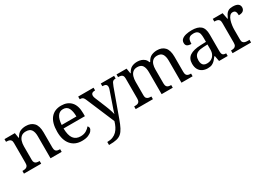

<svg xmlns="http://www.w3.org/2000/svg" viewBox="26 -1452 3673 2597"><g transform="rotate(-30 1862.0 -153.0)"><path d="M28 0V-42H36Q59 -42 77.5 -47Q96 -52 107 -67.5Q118 -83 118 -114V-426Q118 -456 107 -470.5Q96 -485 78 -489.5Q60 -494 38 -494H33V-536H195L208 -455H213Q244 -511 282.5 -528.5Q321 -546 369 -546Q448 -546 492.5 -499.5Q537 -453 537 -350V-114Q537 -83 546.5 -67.5Q556 -52 573 -47Q590 -42 612 -42H617V0H443V-345Q443 -410 418.5 -446Q394 -482 333 -482Q288 -482 261.5 -459.5Q235 -437 223.5 -400Q212 -363 212 -320V-109Q212 -80 223 -65.5Q234 -51 252 -46.5Q270 -42 292 -42H297V0Z M932 10Q823 10 761.5 -62Q700 -134 700 -264Q700 -404 758 -475Q816 -546 922 -546Q1019 -546 1074.5 -486Q1130 -426 1130 -307V-261H797Q799 -152 836.5 -102.5Q874 -53 946 -53Q998 -53 1034.5 -74.5Q1071 -96 1089 -123Q1096 -120 1102 -111Q1108 -102 1108 -89Q1108 -69 1089 -46Q1070 -23 1031 -6.5Q992 10 932 10ZM1029 -315Q1029 -395 1004.5 -443.5Q980 -492 920 -492Q865 -492 834.5 -446.5Q804 -401 799 -315Z M1218 193Q1269 193 1306 178Q1343 163 1369 136.5Q1395 110 1413 74Q1431 38 1443 -4L1258 -441Q1249 -462 1240 -473.5Q1231 -485 1219 -489.5Q1207 -494 1187 -494H1184V-536H1424V-494H1421Q1391 -494 1376 -482.5Q1361 -471 1361 -446Q1361 -438 1363 -429Q1365 -420 1369 -409L1442 -231Q1452 -208 1461.5 -180.5Q1471 -153 1479 -128Q1487 -103 1490 -86Q1497 -115 1508.5 -146Q1520 -177 1530 -207L1597 -402Q1602 -414 1604 -425.5Q1606 -437 1606 -445Q1606 -471 1589.5 -482.5Q1573 -494 1540 -494H1537V-536H1745V-494H1742Q1723 -494 1710 -488Q1697 -482 1687.5 -465Q1678 -448 1666 -416L1514 4Q1488 77 1464 123Q1440 169 1410.5 194.5Q1381 220 1337 230Q1293 240 1227 240H1218Z M1773 0V-42H1786Q1809 -42 1826 -47Q1843 -52 1853 -67.5Q1863 -83 1863 -114V-426Q1863 -456 1853 -470.5Q1843 -485 1825.5 -489.5Q1808 -494 1786 -494H1783V-536H1940L1953 -455H1958Q1988 -511 2025.5 -528.5Q2063 -546 2109 -546Q2141 -546 2169.5 -537Q2198 -528 2220 -508.5Q2242 -489 2254 -455H2262Q2292 -511 2332.5 -528.5Q2373 -546 2419 -546Q2496 -546 2539 -499.5Q2582 -453 2582 -350V-114Q2582 -83 2592 -67.5Q2602 -52 2619.5 -47Q2637 -42 2659 -42H2662V0H2488V-345Q2488 -410 2464.5 -446Q2441 -482 2383 -482Q2342 -482 2317.5 -461.5Q2293 -441 2282.5 -407Q2272 -373 2272 -333V-114Q2272 -83 2282 -67.5Q2292 -52 2309.5 -47Q2327 -42 2349 -42H2352V0H2178V-345Q2178 -410 2154.5 -446Q2131 -482 2073 -482Q2030 -482 2004.5 -459.5Q1979 -437 1968 -400Q1957 -363 1957 -320V-109Q1957 -80 1968.5 -65.5Q1980 -51 1998.5 -46.5Q2017 -42 2039 -42H2042V0Z M2895 10Q2851 10 2815.5 -7.5Q2780 -25 2760 -60.5Q2740 -96 2740 -150Q2740 -230 2796.5 -268Q2853 -306 2968 -310L3051 -313V-373Q3051 -409 3045 -436.5Q3039 -464 3019 -480Q2999 -496 2958 -496Q2920 -496 2900 -482Q2880 -468 2873.5 -443.5Q2867 -419 2867 -387Q2825 -387 2803.5 -401.5Q2782 -416 2782 -450Q2782 -485 2806.5 -506Q2831 -527 2872 -536.5Q2913 -546 2962 -546Q3054 -546 3099.5 -507Q3145 -468 3145 -373V-114Q3145 -86 3151 -70.5Q3157 -55 3171 -48.5Q3185 -42 3207 -42H3210V0H3075L3059 -86H3051Q3030 -58 3010 -36.5Q2990 -15 2963.5 -2.5Q2937 10 2895 10ZM2918 -52Q2959 -52 2988.5 -69Q3018 -86 3034.5 -117.5Q3051 -149 3051 -191V-272L2987 -269Q2930 -267 2897.5 -252Q2865 -237 2851 -210.5Q2837 -184 2837 -145Q2837 -114 2846 -93.5Q2855 -73 2873 -62.5Q2891 -52 2918 -52Z M3286 0V-42H3289Q3312 -42 3330.5 -47Q3349 -52 3360 -67.5Q3371 -83 3371 -114V-426Q3371 -456 3359.5 -470.5Q3348 -485 3329.5 -489.5Q3311 -494 3289 -494H3286V-536H3440L3459 -437H3464Q3477 -467 3492 -492Q3507 -517 3532 -531.5Q3557 -546 3601 -546Q3656 -546 3682.5 -527Q3709 -508 3709 -473Q3709 -442 3687.5 -422Q3666 -402 3616 -402Q3616 -443 3604 -461.5Q3592 -480 3563 -480Q3535 -480 3516 -458Q3497 -436 3486 -402Q3475 -368 3470 -331.5Q3465 -295 3465 -266V-109Q3465 -80 3476.5 -65.5Q3488 -51 3506.5 -46.5Q3525 -42 3547 -42H3575V0Z"/></g></svg>

Font: Noto Serif Malayalam
Style: Regular
Weight: 400
Designer: Indian type Foundry, Jelle Bosma, Monotype Design Team
Foundry: Monotype Imaging Inc.
Version: Version 2.103